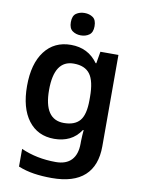

<svg xmlns="http://www.w3.org/2000/svg" viewBox="-105 -822 836 1132"><g transform="rotate(10 313.5 -256.0)"><path d="M262 -553Q365 -553 423 -472H427L439 -543H547V4Q547 120 481.5 180Q416 240 285 240Q227 240 178 232.5Q129 225 84 207V101Q178 143 292 143Q354 143 386 109Q418 75 418 10V-4Q418 -19 419.5 -39Q421 -59 422 -71H418Q390 -29 350 -9.5Q310 10 259 10Q160 10 104 -64Q48 -138 48 -270Q48 -403 105 -478Q162 -553 262 -553ZM297 -447Q180 -447 180 -269Q180 -92 299 -92Q364 -92 394.5 -128Q425 -164 425 -251V-270Q425 -365 394.5 -406Q364 -447 297 -447ZM308 -752Q337 -752 358 -737.5Q379 -723 379 -685Q379 -648 358 -633Q337 -618 308 -618Q279 -618 258 -633Q237 -648 237 -685Q237 -723 258 -737.5Q279 -752 308 -752Z"/></g></svg>

Font: Noto Sans Sora Sompeng Semi
Style: Bold
Weight: 700
Designer: Monotype Design Team. David Williams.
Foundry: Monotype Imaging Inc.
Version: Version 2.101; ttfautohint (v1.8.4.7-5d5b)